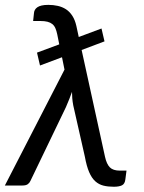

<svg xmlns="http://www.w3.org/2000/svg" viewBox="-48 -742 574 768"><path d="M100 -531.5 189 -564.5 181 -604.5Q178 -619 173.5 -629.2Q169 -639.5 161.2 -645.8Q153.5 -652 142 -655Q130.5 -658 113.5 -658H84.5L88 -690.5Q88.5 -697 91.8 -702.8Q95 -708.5 101.5 -713Q108 -717.5 118.8 -720Q129.5 -722.5 145.5 -722.5Q165 -722.5 183 -718.5Q201 -714.5 215.8 -705Q230.5 -695.5 241.2 -679Q252 -662.5 257.5 -638L267 -594L358 -628L370 -576.5L278.5 -542L372 -115Q378.5 -85.5 391.5 -72.5Q404.5 -59.5 431.5 -59.5H458L453.5 -25Q451.5 -6.5 440 -0.8Q428.5 5 407 5Q384 5 365.8 0.5Q347.5 -4 333.2 -16.8Q319 -29.5 308.8 -53Q298.5 -76.5 291.5 -115L245 -320.5Q242 -336.5 241 -349.8Q240 -363 240 -374.5Q230.5 -347.5 215.5 -313L73.5 -18Q70 -10 62.8 -5Q55.5 0 42 0H-28.5L210 -463.5L200 -513L112 -480Z"/></svg>

Font: Lato
Style: Italic
Weight: 400
Italic angle: -7°
Designer: Lukasz Dziedzic
Foundry: tyPoland Lukasz Dziedzic
Version: Version 2.007; 2014-02-27